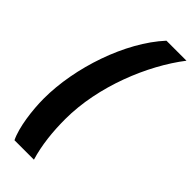

<svg xmlns="http://www.w3.org/2000/svg" viewBox="-287 -770 963 963"><g transform="rotate(45 195.0 -288.0)"><path d="M62 158H200C176 79 167 -9 167 -97C167 -329 270 -579 390 -734H248C108 -582 18 -312 18 -95C18 -13 32 97 62 158Z"/></g></svg>

Font: Noto Sans Condensed Black
Style: Italic
Weight: 900
Width: 3
Italic angle: -12°
Designer: Monotype Design Team
Foundry: Monotype Imaging Inc.
Version: Version 2.013